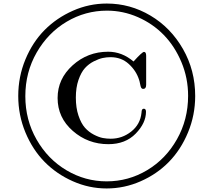

<svg xmlns="http://www.w3.org/2000/svg" viewBox="-20 -792 1206 1084"><path d="M83 -250Q83 -358.9 123.5 -456.5Q164.1 -554.2 231.9 -622.6Q299.8 -690.9 391.4 -731.4Q482.9 -772 583 -772Q714.8 -772 829.3 -704.1Q943.8 -636.2 1012.9 -515.6Q1082 -395 1082 -250Q1082 -142.1 1041.5 -44.4Q1001 53.2 933.6 122.1Q866.2 190.9 774.2 231.4Q682.1 272 582 272Q482.9 272 391.4 231.4Q299.8 190.9 231.9 122.1Q164.1 53.2 123.5 -44.4Q83 -142.1 83 -250ZM123 -249Q123 -115.2 186.5 -4.2Q250 106.9 355.5 169.4Q460.9 231.9 582 231.9Q705.1 231.9 810.5 168.9Q916 106 979 -5.6Q1042 -117.2 1042 -251Q1042 -351.1 1004.4 -440.9Q966.8 -530.8 904.8 -594.5Q842.8 -658.2 758.8 -695.1Q674.8 -731.9 584 -731.9Q461.9 -731.9 356.4 -669.4Q251 -606.9 187 -495.4Q123 -383.8 123 -249ZM305.2 -238.8Q305.2 -346.7 390.1 -423.3Q475.1 -500 590.8 -500Q668.9 -500 733.9 -444.8Q782.7 -499 793 -499Q805.2 -499 805.2 -477.1V-313Q805.2 -290 788.1 -290Q781.2 -290 777.6 -295.9Q773.9 -301.8 771 -317.9Q768.1 -334 765.1 -341.8Q749 -392.6 707 -430.9Q665 -469.2 604 -469.2Q582 -469.2 560.1 -464.6Q538.1 -460 509.5 -445.6Q481 -431.2 459.5 -407.5Q438 -383.8 423.1 -340.8Q408.2 -297.9 408.2 -241.2Q408.2 -183.1 423.1 -139.2Q438 -95.2 459.5 -71Q481 -46.9 509.5 -32Q538.1 -17.1 560.5 -12.9Q583 -8.8 605 -8.8Q669.9 -8.8 720.9 -49.3Q772 -89.8 778.8 -154.8Q778.8 -155.8 779.3 -159.4Q779.8 -163.1 779.8 -165Q779.8 -167 781 -169.9Q782.2 -172.9 783.2 -174.3Q784.2 -175.8 786.6 -177Q789.1 -178.2 792 -178.2Q804.2 -178.2 804.2 -161.1Q804.2 -97.2 746.1 -37.6Q688 22 591.8 22Q476.6 22 390.9 -53Q305.2 -127.9 305.2 -238.8Z"/></svg>

Font: CMU Serif Upright Italic
Style: UprightItalic
Weight: 500
Version: Version 0.7.0